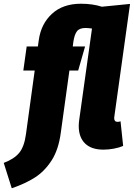

<svg xmlns="http://www.w3.org/2000/svg" viewBox="-107 -783 717 1029"><path d="M539 -133 553 -1Q533 8 504 13.5Q475 19 447 19Q383 19 349 -14Q315 -47 315 -108Q315 -125 318 -144L386 -630Q366 -633 351 -633Q319 -633 305.5 -615.5Q292 -598 286 -558L283 -534H349L312 -405H265L219 -73Q207 19 169.5 77Q132 135 80.5 168Q29 201 -44 226L-87 90Q-31 69 -4 36Q23 3 32 -63L79 -405H18L36 -534H96L101 -569Q113 -655 171.5 -709Q230 -763 327 -763Q389 -763 439 -747L590 -762L506 -160L505 -150Q505 -130 523 -130Q532 -130 539 -133Z"/></svg>

Font: Fira Sans Condensed Black
Style: Italic
Weight: 900
Width: 3
Italic angle: -8°
Designer: Carrois Corporate & Edenspiekermann AG
Foundry: Carrois Corporate GbR & Edenspiekermann AG
Version: Version 4.203